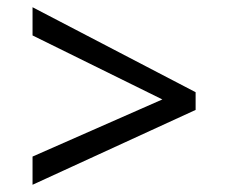

<svg xmlns="http://www.w3.org/2000/svg" viewBox="-20 -588 632 531"><path d="M70 -155 429 -313 70 -490V-568L521 -333V-284L70 -77Z"/></svg>

Font: hexlkannada05
Style: Book
Weight: 400
Designer: Jelle Bosma - Monotype Design Team
Foundry: Monotype Imaging Inc.
Version: Version 2.003